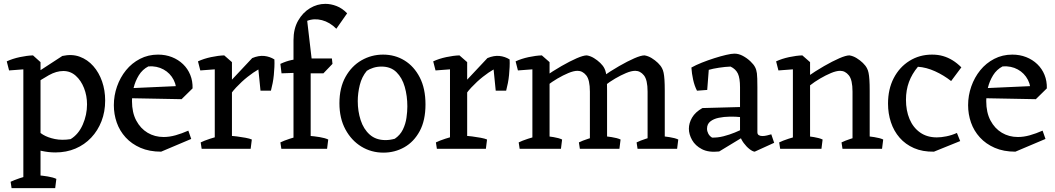

<svg xmlns="http://www.w3.org/2000/svg" viewBox="-20 -771 5468 995"><path d="M267 19Q232 19 195.5 11Q159 3 120 -13L165 -102Q178 -88 203 -73Q228 -58 264.5 -50.5Q301 -43 346 -50Q387 -75 409 -125.5Q431 -176 431 -230Q431 -275 415.5 -314.5Q400 -354 372.5 -378.5Q345 -403 308 -403Q272 -403 233.5 -381.5Q195 -360 157 -333L148 -380L303 -481Q353 -492 393.5 -477Q434 -462 463.5 -428.5Q493 -395 509 -349Q525 -303 525 -250Q525 -192 506 -143Q487 -94 452.5 -57.5Q418 -21 371 -1Q324 19 267 19ZM40 204 35 171Q53 162 83.5 152Q114 142 133 137L119 204ZM173 204 174 137Q200 139 227.5 143.5Q255 148 272 156L266 204ZM101 204V-447L151 -484L190 -449V204ZM27 -406 15 -453Q45 -467 82.5 -475Q120 -483 151 -484L164 -459L120 -413Z M815 15Q754 15 708 -5Q662 -25 631 -59Q600 -93 585 -136Q570 -179 570 -226Q570 -276 586.5 -323Q603 -370 633 -407Q663 -444 705.5 -466Q748 -488 799 -488Q838 -488 871 -475Q904 -462 928.5 -438.5Q953 -415 966 -383Q979 -351 978 -313L893 -278Q898 -322 880 -357Q862 -392 827.5 -411Q793 -430 749 -427Q718 -411 699.5 -381Q681 -351 672.5 -316Q664 -281 664 -247Q664 -188 686 -146.5Q708 -105 745 -83Q782 -61 828 -61Q858 -61 890 -70Q922 -79 956 -94L971 -51ZM921 -257 656 -262V-314L967 -328L978 -313Z M1093 0V-447L1142 -484L1182 -449V0ZM1153 -248 1133 -306 1287 -470Q1321 -484 1349.5 -481Q1378 -478 1402 -463Q1403 -444 1402 -423.5Q1401 -403 1399 -382Q1397 -361 1393 -340.5Q1389 -320 1384 -301H1330L1319 -411Q1294 -397 1263.5 -373Q1233 -349 1203.5 -317.5Q1174 -286 1153 -248ZM1018 -406 1006 -453Q1036 -467 1073.5 -475Q1111 -483 1142 -484L1155 -459L1111 -413ZM1025 0 1020 -33Q1038 -42 1068.5 -52Q1099 -62 1118 -67L1104 0ZM1166 0 1167 -67Q1184 -67 1207.5 -64Q1231 -61 1252.5 -57Q1274 -53 1285 -48L1279 0Z M1501 0V-563Q1501 -622 1525 -664Q1549 -706 1586.5 -728.5Q1624 -751 1666 -751Q1695 -751 1724.5 -739.5Q1754 -728 1779 -702L1723 -622Q1689 -656 1648.5 -666.5Q1608 -677 1572 -663L1596 -458L1590 -435V0ZM1438 0 1433 -33Q1451 -42 1481.5 -52Q1512 -62 1531 -67L1517 0ZM1582 0 1583 -67Q1609 -65 1636.5 -60.5Q1664 -56 1681 -48L1675 0ZM1439 -391 1433 -440Q1463 -454 1491.5 -460Q1520 -466 1546 -468L1568 -444L1525 -394ZM1546 -391V-468H1700L1703 -440L1656 -391Z M1967 20Q1904 20 1852.5 -11.5Q1801 -43 1770 -100.5Q1739 -158 1739 -236Q1739 -316 1770.5 -372.5Q1802 -429 1853.5 -458.5Q1905 -488 1965 -488Q2027 -488 2076.5 -457.5Q2126 -427 2155.5 -369.5Q2185 -312 2185 -230Q2185 -147 2155 -91.5Q2125 -36 2075.5 -8Q2026 20 1967 20ZM1978 -45Q2001 -45 2026 -52Q2054 -71 2068 -100Q2082 -129 2086.5 -161Q2091 -193 2091 -219Q2091 -274 2077.5 -321Q2064 -368 2034.5 -397Q2005 -426 1957 -426Q1934 -426 1914 -419.5Q1894 -413 1881 -404Q1855 -373 1844.5 -330.5Q1834 -288 1834 -247Q1834 -195 1849 -148.5Q1864 -102 1896 -73.5Q1928 -45 1978 -45Z M2312 0V-447L2361 -484L2401 -449V0ZM2372 -248 2352 -306 2506 -470Q2540 -484 2568.5 -481Q2597 -478 2621 -463Q2622 -444 2621 -423.5Q2620 -403 2618 -382Q2616 -361 2612 -340.5Q2608 -320 2603 -301H2549L2538 -411Q2513 -397 2482.5 -373Q2452 -349 2422.5 -317.5Q2393 -286 2372 -248ZM2237 -406 2225 -453Q2255 -467 2292.5 -475Q2330 -483 2361 -484L2374 -459L2330 -413ZM2244 0 2239 -33Q2257 -42 2287.5 -52Q2318 -62 2337 -67L2323 0ZM2385 0 2386 -67Q2403 -67 2426.5 -64Q2450 -61 2471.5 -57Q2493 -53 2504 -48L2498 0Z M2739 0V-447L2788 -484L2828 -449V0ZM3037 0V-296Q3037 -357 3018 -380.5Q2999 -404 2973 -404Q2953 -404 2925.5 -392.5Q2898 -381 2869 -364Q2840 -347 2816 -328L2798 -370Q2845 -403 2889.5 -428.5Q2934 -454 2968.5 -469Q3003 -484 3021 -484Q3040 -481 3058 -470Q3076 -459 3090.5 -445Q3105 -431 3112 -417Q3117 -408 3120 -394Q3123 -380 3124.5 -357.5Q3126 -335 3126 -300V0ZM3336 0V-296Q3336 -357 3317 -380.5Q3298 -404 3272 -404Q3252 -404 3224.5 -392.5Q3197 -381 3168 -364Q3139 -347 3115 -328L3097 -370Q3144 -403 3188.5 -428.5Q3233 -454 3267.5 -469Q3302 -484 3320 -484Q3339 -481 3357 -470Q3375 -459 3389.5 -445Q3404 -431 3411 -417Q3416 -408 3419 -394Q3422 -380 3423.5 -357.5Q3425 -335 3425 -300V0ZM2664 -406 2652 -453Q2682 -467 2719.5 -475Q2757 -483 2788 -484L2801 -459L2757 -413ZM2673 0 2668 -33Q2686 -42 2716.5 -52Q2747 -62 2766 -67L2752 0ZM2794 0 2795 -67Q2821 -65 2848.5 -60.5Q2876 -56 2893 -48L2887 0ZM2985 0 2980 -33Q2998 -42 3028.5 -52Q3059 -62 3078 -67L3064 0ZM3093 0 3094 -67Q3120 -65 3149.5 -60.5Q3179 -56 3196 -48L3190 0ZM3284 0 3279 -33Q3297 -42 3327.5 -52Q3358 -62 3377 -67L3363 0ZM3392 0 3393 -67Q3419 -65 3448.5 -60.5Q3478 -56 3495 -48L3489 0Z M3891 15Q3880 14 3864 1.5Q3848 -11 3834 -30Q3820 -49 3815 -68V-82V-319Q3815 -366 3804 -389.5Q3793 -413 3766 -426Q3738 -425 3705.5 -420Q3673 -415 3653 -409L3645 -305L3592 -301Q3579 -326 3572 -358Q3565 -390 3563 -421Q3586 -434 3617.5 -446.5Q3649 -459 3682 -469.5Q3715 -480 3743 -486.5Q3771 -493 3786 -493Q3808 -493 3829.5 -481.5Q3851 -470 3868.5 -453.5Q3886 -437 3893 -423Q3900 -410 3902.5 -391Q3905 -372 3905 -319V-86Q3905 -75 3912.5 -70.5Q3920 -66 3931 -66Q3942 -66 3954.5 -69Q3967 -72 3977 -75L3992 -31ZM3707 14Q3652 20 3617.5 2Q3583 -16 3566.5 -45.5Q3550 -75 3550 -104Q3550 -133 3566.5 -161.5Q3583 -190 3620 -211L3840 -217L3836 -163L3820 -164Q3792 -167 3761.5 -166.5Q3731 -166 3704.5 -160.5Q3678 -155 3661 -141.5Q3644 -128 3644 -104Q3644 -91 3650.5 -78.5Q3657 -66 3670 -58Q3699 -57 3730 -65Q3761 -73 3787.5 -84Q3814 -95 3829 -102V-60Z M4089 0V-447L4138 -484L4178 -449V0ZM4398 0V-296Q4398 -357 4379 -380.5Q4360 -404 4334 -404Q4314 -404 4286.5 -392.5Q4259 -381 4230 -364Q4201 -347 4177 -328L4159 -370Q4206 -403 4250.5 -428.5Q4295 -454 4329.5 -469Q4364 -484 4382 -484Q4401 -481 4419 -470Q4437 -459 4451.5 -445Q4466 -431 4473 -417Q4478 -408 4481 -394Q4484 -380 4485.5 -357.5Q4487 -335 4487 -300V0ZM4014 -406 4002 -453Q4032 -467 4069.5 -475Q4107 -483 4138 -484L4151 -459L4107 -413ZM4023 0 4018 -33Q4036 -42 4066.5 -52Q4097 -62 4116 -67L4102 0ZM4144 0 4145 -67Q4171 -65 4198.5 -60.5Q4226 -56 4243 -48L4237 0ZM4346 0 4341 -33Q4359 -42 4389.5 -52Q4420 -62 4439 -67L4425 0ZM4454 0 4455 -67Q4481 -65 4510.5 -60.5Q4540 -56 4557 -48L4551 0Z M4820 15Q4761 16 4716.5 -3.5Q4672 -23 4642 -57.5Q4612 -92 4597 -137.5Q4582 -183 4582 -234Q4582 -309 4611.5 -366Q4641 -423 4693 -455.5Q4745 -488 4810 -488Q4841 -488 4867 -480.5Q4893 -473 4916.5 -458.5Q4940 -444 4962 -422L4909 -351Q4871 -381 4826 -401.5Q4781 -422 4737 -425Q4706 -388 4690.5 -346Q4675 -304 4675 -254Q4675 -198 4693.5 -154Q4712 -110 4748 -84.5Q4784 -59 4835 -59Q4857 -59 4884.5 -64.5Q4912 -70 4939 -82L4956 -40Z M5242 15Q5181 15 5135 -5Q5089 -25 5058 -59Q5027 -93 5012 -136Q4997 -179 4997 -226Q4997 -276 5013.5 -323Q5030 -370 5060 -407Q5090 -444 5132.5 -466Q5175 -488 5226 -488Q5265 -488 5298 -475Q5331 -462 5355.5 -438.5Q5380 -415 5393 -383Q5406 -351 5405 -313L5320 -278Q5325 -322 5307 -357Q5289 -392 5254.5 -411Q5220 -430 5176 -427Q5145 -411 5126.5 -381Q5108 -351 5099.5 -316Q5091 -281 5091 -247Q5091 -188 5113 -146.5Q5135 -105 5172 -83Q5209 -61 5255 -61Q5285 -61 5317 -70Q5349 -79 5383 -94L5398 -51ZM5348 -257 5083 -262V-314L5394 -328L5405 -313Z"/></svg>

Font: Eczar
Style: Regular
Weight: 400
Designer: Vaibhav Singh
Foundry: Rosetta Type Foundry
Version: Version 2.000